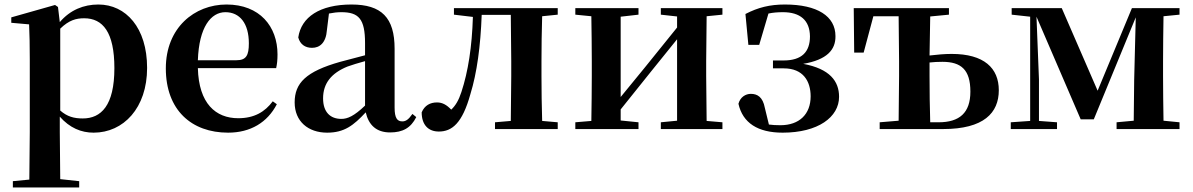

<svg xmlns="http://www.w3.org/2000/svg" viewBox="-20 -572 5286 851"><path d="M395 16C527 16 632 -93 632 -271C632 -449 538 -552 416 -552C351 -552 291 -528 245 -474L237 -541L224 -550L30 -495V-471L109 -464C111 -415 112 -375 112 -309V14L110 224L37 231V259H331V231L247 222L245 13V-55C289 -5 340 16 395 16ZM247 -445C286 -483 318 -491 353 -491C436 -491 487 -429 487 -270C487 -104 428 -47 347 -47C308 -47 278 -55 247 -82Z M991 16C1090 16 1165 -29 1207 -110L1189 -123C1154 -76 1107 -48 1036 -48C936 -48 861 -113 857 -270H1204C1208 -288 1210 -306 1210 -331C1210 -455 1131 -552 984 -552C842 -552 715 -449 715 -269C715 -84 829 16 991 16ZM857 -305C862 -452 915 -518 979 -518C1043 -518 1083 -468 1083 -380C1083 -326 1071 -305 1028 -305Z M1709 15C1765 15 1801 -5 1825 -53L1808 -67C1790 -41 1778 -34 1763 -34C1741 -34 1729 -48 1729 -95V-356C1729 -494 1671 -552 1538 -552C1397 -552 1315 -496 1302 -406C1310 -376 1332 -360 1363 -360C1397 -360 1425 -382 1429 -439L1438 -512C1458 -516 1475 -518 1493 -518C1570 -518 1598 -488 1598 -381V-327L1488 -298C1336 -255 1286 -204 1286 -118C1286 -34 1346 16 1430 16C1506 16 1547 -16 1601 -74C1614 -18 1648 15 1709 15ZM1598 -104C1549 -57 1520 -45 1493 -45C1444 -45 1412 -75 1412 -136C1412 -203 1449 -248 1520 -277C1540 -284 1568 -293 1598 -301Z M2243 0H2452V-30L2383 -36C2381 -94 2380 -179 2380 -235V-301C2380 -357 2381 -442 2383 -500L2452 -507V-536H1992V-507L2076 -497C2072 -365 2055 -255 2025 -164C2013 -127 1999 -104 1980 -86C1960 -107 1941 -118 1917 -118C1887 -118 1862 -105 1849 -74C1849 -18 1879 11 1925 11C1983 11 2029 -25 2065 -155C2094 -249 2110 -368 2115 -506H2244L2246 -301V-235L2244 -36L2174 -30V0Z M2909 -507 2981 -499V-450L2839 -274L2731 -142V-498L2810 -507V-536H2530V-507L2601 -500C2602 -442 2603 -357 2603 -301V-235C2603 -179 2602 -94 2601 -36L2530 -30V0H2810V-30L2731 -38V-87L2868 -258L2981 -398V-37L2909 -30V0H3182V-30L3112 -36L3110 -235V-301L3112 -500L3182 -507V-536H2909Z M3449 16C3606 16 3699 -53 3699 -143C3699 -212 3658 -267 3540 -289C3645 -307 3684 -351 3683 -412C3683 -500 3603 -552 3459 -552C3392 -552 3340 -539 3284 -510L3297 -373H3345L3386 -512C3405 -516 3426 -518 3450 -518C3527 -518 3569 -482 3570 -411C3570 -342 3534 -304 3453 -304H3406V-269H3454C3540 -269 3573 -212 3573 -145C3573 -66 3523 -17 3439 -17C3419 -17 3403 -18 3388 -20L3370 -94C3361 -142 3337 -156 3308 -156C3285 -156 3261 -142 3253 -112C3272 -27 3339 16 3449 16Z M3879 0H4160C4341 0 4407 -72 4407 -172C4407 -270 4342 -333 4198 -333C4167 -333 4134 -330 4100 -326L4103 -499L4186 -507V-536H3764L3766 -339H3808L3851 -500H3963L3965 -301V-235L3963 -37L3879 -30ZM4100 -295C4118 -297 4137 -298 4157 -298C4240 -298 4281 -263 4281 -166C4281 -72 4233 -30 4140 -30H4103C4101 -87 4100 -177 4100 -235Z M4546 0H4665V-30L4585 -36V-220L4574 -498L4770 -43H4828L5014 -495L5007 -218L5005 -37L4929 -30V0H5208V-30L5137 -37C5136 -94 5135 -179 5135 -235V-301C5135 -356 5136 -442 5137 -500L5208 -507V-536H4997L4845 -170L4686 -536H4464V-507L4546 -498V-36L4460 -30V0Z"/></svg>

Font: Noto Serif CJK KR
Style: Bold
Weight: 700
Designer: Ryoko NISHIZUKA 西塚涼子 (kana & ideographs); Frank Grießhammer (Latin, Greek & Cyrillic); Wenlong ZHANG 张文龙 (bopomofo); San
Foundry: Adobe
Version: Version 2.001;hotconv 1.1.0;makeotfexe 2.6.0